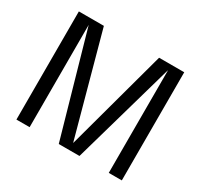

<svg xmlns="http://www.w3.org/2000/svg" viewBox="-148 -894 1132 1084"><g transform="rotate(30 418.5 -352.5)"><path d="M75 0V-705H238L418 -47H419L598 -705H762V0H677V-667H676L486 0H351L161 -667V0Z"/></g></svg>

Font: TikTok Sans 24pt
Style: Regular
Weight: 400
Version: Version 4.000